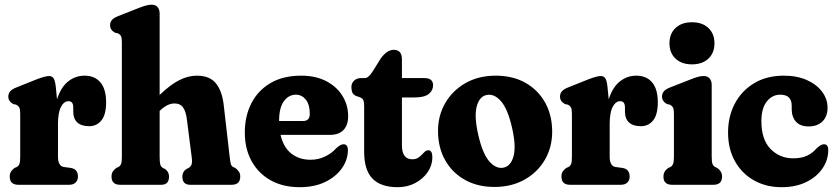

<svg xmlns="http://www.w3.org/2000/svg" viewBox="-20 -768 3478 798"><path d="M211.5 -410.5 217 -355Q233 -405.5 263.2 -429.5Q293.5 -453.5 331.5 -453.5Q374 -453.5 397.5 -425.5Q421 -397.5 421 -343Q421 -291.5 401.5 -267.5Q382 -243.5 351 -243.5Q318 -243.5 301.2 -259.2Q284.5 -275 284.5 -303V-321.5Q284.5 -347.5 264.5 -347.5Q246 -347.5 233.5 -323.8Q221 -300 221 -253V-117Q221 -78 245 -74L274.5 -70Q304 -65 304 -34Q304 -19 294.5 -9.5Q285 0 267 0H56.5Q20.5 0 20.5 -34Q20.5 -46.5 25.5 -54.5Q30.5 -62.5 40.5 -70L50 -74Q57.5 -78.5 60.8 -86.8Q64 -95 64 -117V-296Q64 -314 60 -321.2Q56 -328.5 47 -333L35 -335.5Q14.5 -347 14.5 -366.5Q14.5 -379 22.2 -388.2Q30 -397.5 48 -404.5L133 -438.5Q168 -452 184.5 -452Q195.5 -452 202 -443.5Q208.5 -435 211.5 -410.5Z M643.5 -712V-373.5Q689 -417 725.8 -435.2Q762.5 -453.5 798 -453.5Q852 -453.5 877.8 -421.2Q903.5 -389 910 -330L934.5 -117Q937 -95.5 939.2 -87Q941.5 -78.5 948.5 -74L958 -70Q967.5 -62.5 973 -54.5Q978.5 -46.5 978.5 -34Q978.5 0 942.5 0H770.5Q738 0 738 -34Q738 -54 754 -65L764 -70Q772 -75 775.8 -83.5Q779.5 -92 777 -113L757 -269.5Q753 -304 741.2 -321Q729.5 -338 705 -338Q691 -338 676.5 -331.2Q662 -324.5 644.5 -308L643.5 -307.5V-117Q643.5 -93.5 646.2 -84.2Q649 -75 657 -70L667 -65Q682.5 -53 682.5 -34Q682.5 0 650 0H479.5Q443.5 0 443.5 -34Q443.5 -46.5 448.5 -54.5Q453.5 -62.5 463.5 -70L472.5 -74Q480 -78.5 483.2 -86.8Q486.5 -95 486.5 -117V-592.5Q486.5 -610.5 482.8 -617.8Q479 -625 470 -629.5L458 -632Q437.5 -643.5 437.5 -663Q437.5 -675.5 444.8 -684.5Q452 -693.5 471 -701L552 -733Q574.5 -742 587.2 -745.2Q600 -748.5 610.5 -748.5Q627 -748.5 635.2 -738.2Q643.5 -728 643.5 -712Z M1427 -285Q1427 -247.5 1407.5 -227.5Q1388 -207.5 1352.5 -207.5H1146Q1158 -155.5 1190.8 -129.8Q1223.5 -104 1270.5 -104Q1302.5 -104 1330.5 -117.2Q1358.5 -130.5 1377.5 -152Q1395.5 -168.5 1407.5 -168.5Q1426.5 -168.5 1426 -141.5Q1425 -102 1400.2 -67.5Q1375.5 -33 1331 -11.5Q1286.5 10 1225.5 10Q1156.5 10 1105.2 -18.5Q1054 -47 1025.8 -98.2Q997.5 -149.5 997.5 -217.5Q997.5 -285 1024.5 -338.2Q1051.5 -391.5 1103.8 -422.5Q1156 -453.5 1232 -453.5Q1292 -453.5 1335.8 -430.8Q1379.5 -408 1403.2 -369.8Q1427 -331.5 1427 -285ZM1210 -374.5Q1180 -374.5 1160 -347.5Q1140 -320.5 1140 -265.5V-265H1239Q1267.5 -265 1267.5 -294Q1267.5 -334 1250.8 -354.2Q1234 -374.5 1210 -374.5Z M1475.5 -364 1460.5 -369Q1447.5 -375 1444 -384.2Q1440.5 -393.5 1440.5 -406Q1440.5 -422.5 1451.8 -433Q1463 -443.5 1481 -443.5H1496Q1503.5 -443.5 1510.8 -449.2Q1518 -455 1529.5 -472L1562.5 -525Q1588.5 -561 1616.5 -561Q1650.5 -561 1650.5 -521V-443.5H1744Q1780 -443.5 1780 -413.5Q1780 -392 1762 -377.5Q1744 -363 1703.5 -363H1650.5V-164.5Q1650.5 -106 1693.5 -106Q1711 -106 1722.2 -115.2Q1733.5 -124.5 1742 -134Q1750.5 -143.5 1760.5 -143.5Q1777 -143.5 1777 -114Q1777 -81.5 1758 -53.2Q1739 -25 1706.2 -7.5Q1673.5 10 1632.5 10Q1563 10 1528.2 -25.5Q1493.5 -61 1493.5 -137.5V-326Q1493.5 -342 1490.8 -350.2Q1488 -358.5 1475.5 -364Z M2040.5 -453.5Q2111.5 -453.5 2164 -423.8Q2216.5 -394 2245.8 -341.5Q2275 -289 2275 -220.5Q2275 -156.5 2245 -104.5Q2215 -52.5 2160.8 -21.8Q2106.5 9 2035 9Q1964.5 9 1911.8 -20.8Q1859 -50.5 1829.8 -103Q1800.5 -155.5 1800.5 -224Q1800.5 -288 1830.8 -340Q1861 -392 1915 -422.8Q1969 -453.5 2040.5 -453.5ZM2074 -71.5Q2104 -78.5 2114.8 -120.2Q2125.5 -162 2108 -238Q2090 -316.5 2061.5 -348.2Q2033 -380 2001.5 -373Q1971.5 -366 1961 -324.2Q1950.5 -282.5 1968 -206.5Q1986 -128 2014.5 -96.2Q2043 -64.5 2074 -71.5Z M2504.5 -410.5 2510 -355Q2526 -405.5 2556.2 -429.5Q2586.5 -453.5 2624.5 -453.5Q2667 -453.5 2690.5 -425.5Q2714 -397.5 2714 -343Q2714 -291.5 2694.5 -267.5Q2675 -243.5 2644 -243.5Q2611 -243.5 2594.2 -259.2Q2577.5 -275 2577.5 -303V-321.5Q2577.5 -347.5 2557.5 -347.5Q2539 -347.5 2526.5 -323.8Q2514 -300 2514 -253V-117Q2514 -78 2538 -74L2567.5 -70Q2597 -65 2597 -34Q2597 -19 2587.5 -9.5Q2578 0 2560 0H2349.5Q2313.5 0 2313.5 -34Q2313.5 -46.5 2318.5 -54.5Q2323.5 -62.5 2333.5 -70L2343 -74Q2350.5 -78.5 2353.8 -86.8Q2357 -95 2357 -117V-296Q2357 -314 2353 -321.2Q2349 -328.5 2340 -333L2328 -335.5Q2307.5 -347 2307.5 -366.5Q2307.5 -379 2315.2 -388.2Q2323 -397.5 2341 -404.5L2426 -438.5Q2461 -452 2477.5 -452Q2488.5 -452 2495 -443.5Q2501.5 -435 2504.5 -410.5Z M2856 -500.5Q2813 -500.5 2787.8 -524.2Q2762.5 -548 2762.5 -588Q2762.5 -628 2787.8 -651.8Q2813 -675.5 2856 -675.5Q2899 -675.5 2924.2 -651.8Q2949.5 -628 2949.5 -588Q2949.5 -548 2924.2 -524.2Q2899 -500.5 2856 -500.5ZM2938 -415.5V-117Q2938 -95.5 2941.2 -87Q2944.5 -78.5 2952 -74L2961 -70Q2981 -56 2981 -34Q2981 0 2945 0H2773.5Q2737.5 0 2737.5 -34Q2737.5 -56.5 2757.5 -70L2767 -74Q2774 -78.5 2777.5 -87Q2781 -95.5 2781 -117V-296Q2781 -314 2777 -321.2Q2773 -328.5 2764 -333L2752 -335.5Q2731.5 -347 2731.5 -366.5Q2731.5 -379 2738.8 -388Q2746 -397 2765 -404.5L2846.5 -436.5Q2869 -445.5 2881.5 -448.8Q2894 -452 2905 -452Q2921 -452 2929.5 -441.8Q2938 -431.5 2938 -415.5Z M3419.5 -320.5Q3419.5 -283.5 3398 -263Q3376.5 -242.5 3341.5 -242.5Q3305.5 -242.5 3288 -262.5Q3270.5 -282.5 3270.5 -314.5V-328.5Q3270.5 -374.5 3223 -374.5Q3189.5 -374.5 3167 -346.2Q3144.5 -318 3144.5 -264.5Q3144.5 -188 3182.5 -149Q3220.5 -110 3276.5 -110Q3311.5 -110 3334.5 -121Q3357.5 -132 3374.5 -152Q3386 -162 3392.5 -165.2Q3399 -168.5 3405 -168.5Q3423 -168.5 3422.5 -141.5Q3421.5 -101 3397.5 -66.5Q3373.5 -32 3330.2 -11Q3287 10 3228.5 10Q3164.5 10 3114.2 -18Q3064 -46 3035 -97.2Q3006 -148.5 3006 -217.5Q3006 -284 3034.2 -337.5Q3062.5 -391 3114.5 -422.2Q3166.5 -453.5 3237.5 -453.5Q3293.5 -453.5 3334.2 -435Q3375 -416.5 3397.2 -386.2Q3419.5 -356 3419.5 -320.5Z"/></svg>

Font: Fraunces 144pt S100
Style: Bold
Weight: 700
Version: Version 1.000; ttfautohint (v1.8.3)